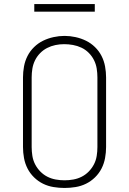

<svg xmlns="http://www.w3.org/2000/svg" viewBox="-20 -924 640 952"><path d="M300 8Q273 8 245.5 3.5Q218 -1 193.5 -13Q169 -25 149 -44.5Q129 -64 116.5 -88.5Q104 -113 99 -140.5Q94 -168 94 -195V-540Q94 -567 99 -594.5Q104 -622 116.5 -646.5Q129 -671 149 -690.5Q169 -710 193.5 -722Q218 -734 245.5 -740Q273 -746 300 -746Q327 -746 354.5 -740Q382 -734 406.5 -722Q431 -710 451 -690.5Q471 -671 483.5 -646.5Q496 -622 501 -594.5Q506 -567 506 -540V-195Q506 -168 501 -140.5Q496 -113 483.5 -88.5Q471 -64 451 -44.5Q431 -25 406.5 -13Q382 -1 354.5 3.5Q327 8 300 8ZM300 -30Q322 -30 344 -34Q366 -38 385.5 -48Q405 -58 420.5 -74Q436 -90 446 -109.5Q456 -129 459.5 -151Q463 -173 463 -195V-540Q463 -562 459.5 -584Q456 -606 446 -626Q436 -646 420 -662Q404 -678 384 -687.5Q364 -697 342 -701Q320 -705 298 -705Q276 -705 254.5 -700.5Q233 -696 213.5 -686Q194 -676 178.5 -660Q163 -644 153.5 -624.5Q144 -605 140.5 -583.5Q137 -562 137 -540V-195Q137 -173 140.5 -151Q144 -129 154 -109.5Q164 -90 179.5 -74Q195 -58 214.5 -48Q234 -38 256 -34Q278 -30 300 -30ZM450 -866H150V-904H450Z"/></svg>

Font: Iosevka Slab XLtEx
Style: Regular
Weight: 200
Width: 7
Monospace: yes
Designer: Belleve Invis
Foundry: Belleve Invis
Version: Version 11.1.0; ttfautohint (v1.8.3)